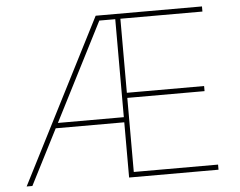

<svg xmlns="http://www.w3.org/2000/svg" viewBox="-52 -789 1062 851"><g transform="rotate(-5 479.5 -363.5)"><path d="M32.7 0 403.4 -727.3H876.4V-704.5H511.4V-375H855.1V-352.3H511.4V-22.7H886.4V0H488.6V-245.7H183.6L58.2 0ZM488.6 -268.5V-704.5H417.6L195.3 -268.5Z"/></g></svg>

Font: Inter P Thin
Style: Regular
Weight: 100
Designer: Rasmus Andersson
Foundry: rsms
Version: Version 3.018;git-588b23468